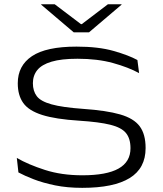

<svg xmlns="http://www.w3.org/2000/svg" viewBox="-20 -870 768 902"><path d="M366.5 12.5Q296 12.5 238.8 0.8Q181.5 -11 138.2 -27.8Q95 -44.5 66.5 -60L59 -128Q112.5 -97 190.8 -71.8Q269 -46.5 367 -46.5Q480.5 -46.5 536.8 -78Q593 -109.5 593 -173.5V-174Q593 -219 571.8 -245Q550.5 -271 498 -284Q445.5 -297 352 -303Q241 -310 178 -330Q115 -350 89.2 -386.2Q63.5 -422.5 63.5 -478V-479Q63.5 -561.5 130.2 -606.2Q197 -651 339.5 -651Q442 -651 513.2 -630.8Q584.5 -610.5 625.5 -588L633.5 -526.5Q583 -554 510.5 -574Q438 -594 344 -594Q268 -594 222 -580.2Q176 -566.5 155.2 -540.8Q134.5 -515 134.5 -479Q134.5 -442.5 152.8 -418.2Q171 -394 222 -379.8Q273 -365.5 371 -358.5Q480 -351 544.2 -332.5Q608.5 -314 636.2 -276.8Q664 -239.5 664 -175.5V-174Q664 -79.5 589.2 -33.5Q514.5 12.5 366.5 12.5ZM326.5 -718 173.5 -848V-850H237L360.5 -756.5H364L487 -850H551V-848L398 -718Z"/></svg>

Font: Anek Latin Expanded Light
Style: Regular
Weight: 300
Width: 7
Designer: Yesha Goshar
Foundry: Ek Type
Version: Version 1.003